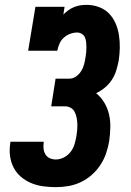

<svg xmlns="http://www.w3.org/2000/svg" viewBox="-20 -763 540 791"><path d="M210 8Q184 8 158 4.5Q132 1 109 -8.5Q86 -18 67 -34Q48 -50 36.5 -72Q25 -94 21.5 -119.5Q18 -145 22 -171Q22 -173 22.5 -175Q23 -177 23 -179H160Q160 -178 160 -177.5Q160 -177 160 -176Q158 -163 159.5 -150Q161 -137 167.5 -126.5Q174 -116 185.5 -111Q197 -106 210 -106Q227 -106 243.5 -114.5Q260 -123 271 -137.5Q282 -152 287 -169Q292 -186 295 -203Q297 -215 298 -228.5Q299 -242 298.5 -254.5Q298 -267 295.5 -279Q293 -291 287.5 -302Q282 -313 271 -319Q260 -325 248 -325H191L209 -439H266Q281 -439 293.5 -448Q306 -457 314 -469.5Q322 -482 326 -496.5Q330 -511 332 -525Q334 -535 335 -546Q336 -557 336 -567.5Q336 -578 335 -588.5Q334 -599 330 -608.5Q326 -618 317 -623.5Q308 -629 298 -629Q283 -629 268.5 -623.5Q254 -618 242.5 -607.5Q231 -597 225 -583Q219 -569 216 -554H96L126 -735H246L241 -703Q251 -713 262 -721Q273 -729 285.5 -734Q298 -739 311 -741Q324 -743 336 -743Q363 -743 387.5 -734Q412 -725 429 -707.5Q446 -690 456 -667Q466 -644 470 -618.5Q474 -593 473.5 -566Q473 -539 469 -513Q465 -493 459 -473Q453 -453 441 -434.5Q429 -416 412 -402Q395 -388 376 -379Q396 -363 409.5 -340.5Q423 -318 429 -292.5Q435 -267 434.5 -239Q434 -211 430 -183Q426 -158 417.5 -132.5Q409 -107 394 -84Q379 -61 358 -42.5Q337 -24 312.5 -12.5Q288 -1 262 3.5Q236 8 210 8Z"/></svg>

Font: Iosevka Slab Heavy Oblique
Style: Regular
Weight: 900
Italic angle: -9°
Monospace: yes
Designer: Belleve Invis
Foundry: Belleve Invis
Version: Version 11.1.1; ttfautohint (v1.8.3)